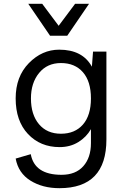

<svg xmlns="http://www.w3.org/2000/svg" viewBox="-20 -770 670 1005"><path d="M446 -750 332 -583H242L128 -750H201L287 -635L373 -750ZM291 215Q203 215 139.5 175.5Q76 136 62 60L141 37Q161 145 302 145Q376 145 416 100Q456 55 456 -21V-94Q432 -52 389.5 -26Q347 0 292 0Q191 0 126.5 -68.5Q62 -137 62 -255Q62 -369 131 -439.5Q200 -510 290 -510Q412 -510 461 -421L467 -500H537V-40Q537 215 291 215ZM299 -440Q227 -440 184.5 -388Q142 -336 142 -255Q142 -170 184 -120Q226 -70 299 -70Q372 -70 414 -118Q456 -166 456 -255Q456 -344 414 -392Q372 -440 299 -440Z"/></svg>

Font: Elaine Sans
Style: Regular
Weight: 400
Designer: Wei Huang
Foundry: Wei Huang
Version: Version 2.001;December 24, 2019;FontCreator 12.0.0.2547 64-b